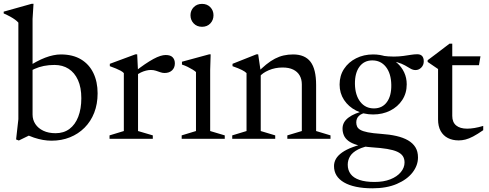

<svg xmlns="http://www.w3.org/2000/svg" viewBox="-24 -733 2580 1014"><path d="M103 -28.5 156.5 -30.5 75.5 9 61 3.5 73 -103.5V-613.5Q66.5 -621 55.8 -629Q45 -637 30 -645.2Q15 -653.5 -4.5 -662V-671.5L143.5 -713H153L148 -633V-128Q148 -100 162.8 -77.8Q177.5 -55.5 204.8 -42.5Q232 -29.5 269.5 -29.5Q312.5 -29.5 342.8 -52Q373 -74.5 389.2 -116.2Q405.5 -158 405.5 -214.5Q405.5 -271 387.8 -310.2Q370 -349.5 338.2 -369.8Q306.5 -390 263.5 -390Q234 -390 207.8 -384.8Q181.5 -379.5 158.8 -369.2Q136 -359 116 -342.5L115 -375Q143 -393.5 167.8 -406.8Q192.5 -420 214.8 -428.5Q237 -437 257.8 -441.2Q278.5 -445.5 297 -445.5Q360.5 -445.5 403.8 -419.5Q447 -393.5 469.2 -347.2Q491.5 -301 491.5 -240Q491.5 -183.5 473.5 -137.5Q455.5 -91.5 422.5 -58.5Q389.5 -25.5 345.2 -7.8Q301 10 248 10Q226 10 203 6Q180 2 155.2 -6.2Q130.5 -14.5 103 -28.5Z M851 -442.5Q876.5 -442.5 888 -430.2Q899.5 -418 899.5 -398.5Q899.5 -375.5 884.8 -361.5Q870 -347.5 845 -347.5Q834 -347.5 822.8 -351.5Q811.5 -355.5 799.2 -359.5Q787 -363.5 772.5 -363.5Q760.5 -363.5 746.8 -360Q733 -356.5 719.5 -350Q706 -343.5 696 -335L686 -353Q716.5 -377 741.2 -393.8Q766 -410.5 786.2 -421.5Q806.5 -432.5 822.5 -437.5Q838.5 -442.5 851 -442.5ZM705 -354V-41L783 -18V0H554.5V-18L630 -41V-347Q623.5 -354 613.2 -359.5Q603 -365 588.8 -371Q574.5 -377 556 -383.5V-396L691 -446H700.5Z M1043 -591.5Q1016 -591.5 999 -609.2Q982 -627 982 -652.5Q982 -677.5 999 -695Q1016 -712.5 1043 -712.5Q1070 -712.5 1086.8 -695Q1103.5 -677.5 1103.5 -652.5Q1103.5 -627 1086.8 -609.2Q1070 -591.5 1043 -591.5ZM1088.5 -446 1086 -363.5V-41L1163 -18V0H935.5V-18L1011 -41V-352.5Q1005.5 -358 993.8 -365.2Q982 -372.5 967.2 -379.8Q952.5 -387 937 -392V-407L1080.5 -446Z M1353 -354V-41L1429.5 -18V0H1202.5V-18L1278 -41V-347Q1270 -355 1254 -363.2Q1238 -371.5 1204 -383.5V-396L1330 -446H1339.5ZM1493.5 -18 1570 -41V-287Q1570 -314.5 1558.5 -334.5Q1547 -354.5 1524.5 -365.5Q1502 -376.5 1468.5 -376.5Q1429 -376.5 1395.2 -362Q1361.5 -347.5 1347 -328L1329 -343.5Q1357 -372 1381.2 -391.8Q1405.5 -411.5 1428.2 -423.2Q1451 -435 1474.5 -440.2Q1498 -445.5 1524 -445.5Q1586 -445.5 1615.8 -406.8Q1645.5 -368 1645.5 -284V-41L1721.5 -18V0H1493.5Z M1943 261.5Q1894.5 261.5 1856.5 253.5Q1818.5 245.5 1792.5 230.2Q1766.5 215 1753.2 193.5Q1740 172 1740 144Q1740 124 1750.2 106Q1760.5 88 1782.8 72.2Q1805 56.5 1839.5 43.8Q1874 31 1923 20.5H1949V32.5Q1897 41 1867.2 56.2Q1837.5 71.5 1825 92Q1812.5 112.5 1812.5 137Q1812.5 165.5 1827.8 186Q1843 206.5 1874.5 217.2Q1906 228 1954 228Q2002 228 2037.5 214Q2073 200 2092.8 176.2Q2112.5 152.5 2112.5 125Q2112.5 105 2103.2 91.2Q2094 77.5 2073.8 68.2Q2053.5 59 2020.5 53.5Q1987.5 48 1939.5 45Q1892.5 41.5 1862.5 32.8Q1832.5 24 1815.5 10.8Q1798.5 -2.5 1791.8 -19Q1785 -35.5 1785 -54Q1785 -88.5 1816.8 -112.2Q1848.5 -136 1902.5 -147.5L1914.5 -138.5Q1886.5 -135 1872 -121.5Q1857.5 -108 1857.5 -86.5Q1857.5 -74.5 1862 -64.5Q1866.5 -54.5 1879.5 -47Q1892.5 -39.5 1918.8 -34.2Q1945 -29 1988.5 -26Q2033.5 -23 2069.5 -14.8Q2105.5 -6.5 2131 8.2Q2156.5 23 2170 45Q2183.5 67 2183.5 98.5Q2183.5 140.5 2154.8 177.8Q2126 215 2072.2 238.2Q2018.5 261.5 1943 261.5ZM1946.5 -128.5Q1897 -128.5 1856.8 -149Q1816.5 -169.5 1793 -205.2Q1769.5 -241 1769.5 -286.5Q1769.5 -333.5 1793 -369.2Q1816.5 -405 1856.8 -425.2Q1897 -445.5 1946.5 -445.5Q1984 -445.5 2016.2 -434Q2048.5 -422.5 2072.8 -401Q2097 -379.5 2110.5 -350.8Q2124 -322 2124 -287.5Q2124 -241 2100.5 -205Q2077 -169 2036.8 -148.8Q1996.5 -128.5 1946.5 -128.5ZM1952 -160.5Q1995.5 -161 2019.5 -194.2Q2043.5 -227.5 2042.5 -284.5Q2041.5 -345 2014 -379.8Q1986.5 -414.5 1941 -414Q1898.5 -413.5 1874.2 -380.5Q1850 -347.5 1850.5 -290Q1851.5 -230 1879 -195Q1906.5 -160 1952 -160.5ZM2008.5 -412 1992 -439Q2028 -434 2056 -434.2Q2084 -434.5 2106 -437.5Q2128 -440.5 2146 -443.5Q2164 -446.5 2180 -446.5Q2196.5 -446.5 2205.2 -437.2Q2214 -428 2214 -409Q2214 -389.5 2201 -376.2Q2188 -363 2170.5 -363Q2157 -363 2144.2 -370.5Q2131.5 -378 2115 -387.5Q2098.5 -397 2073 -404.5Q2047.5 -412 2008.5 -412Z M2364.5 -121Q2364.5 -87.5 2385 -70.5Q2405.5 -53.5 2443 -53.5Q2461 -53.5 2482 -57Q2503 -60.5 2528 -68V-45.5Q2497 -24 2474.5 -12.2Q2452 -0.5 2434 4Q2416 8.5 2398.5 8.5Q2366 8.5 2341.5 -4Q2317 -16.5 2303.2 -41.2Q2289.5 -66 2289.5 -102.5V-368.5L2234.5 -406V-415Q2244.5 -422.5 2255.2 -430.5Q2266 -438.5 2277.2 -447Q2288.5 -455.5 2300.2 -464.5Q2312 -473.5 2324.5 -483Q2337 -492.5 2350 -502.5H2364.5V-420ZM2335.5 -388.5V-435.5H2513.5L2505.5 -388.5Z"/></svg>

Font: Newsreader 24pt
Style: Regular
Weight: 400
Designer: Hugues Gentile
Foundry: Production Type
Version: Version 1.003